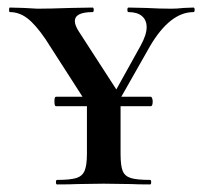

<svg xmlns="http://www.w3.org/2000/svg" viewBox="-20 -488 535 508"><path d="M124 -220Q124 -232 128 -232H379Q381 -232 382.5 -228Q384 -224 384 -220Q384 -207 379 -207H128Q124 -207 124 -220ZM368 -416Q368 -435 355.5 -445.5Q343 -456 320 -456Q317 -456 317 -462Q317 -468 320 -468L366 -467Q402 -465 434 -465Q448 -465 466 -467L492 -468Q495 -468 495 -462Q495 -456 492 -456Q430 -456 377 -366L276 -188L257 -196L352 -367Q368 -396 368 -416ZM6 -456Q4 -456 4 -462Q4 -468 6 -468L43 -467L79 -465Q110 -465 168 -467L225 -468Q228 -468 228 -462Q228 -456 225 -456Q178 -456 178 -432Q178 -421 189 -404L299 -234L226 -189L100 -385Q74 -423 52.5 -439.5Q31 -456 6 -456ZM299 -237V-81Q299 -50 304.5 -36Q310 -22 326 -17Q342 -12 377 -12Q380 -12 380 -6Q380 0 377 0Q346 0 327 -1L254 -2L185 -1Q165 0 131 0Q128 0 128 -6Q128 -12 131 -12Q166 -12 182 -17Q198 -22 204 -36.5Q210 -51 210 -81V-228Z"/></svg>

Font: Cormorant Unicase SemiBold
Style: Regular
Weight: 600
Designer: Christian Thalmann (Catharsis Fonts)
Foundry: Catharsis Fonts
Version: Version 4.000